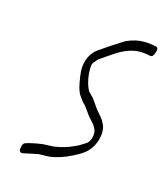

<svg xmlns="http://www.w3.org/2000/svg" viewBox="-183 -755 747 872"><g transform="rotate(30 190.5 -319.0)"><path d="M80 43Q65 43 65 17Q65 0 74 -4Q84 -11 101.5 -20Q119 -29 144 -40Q161 -45 192 -55Q240 -75 276 -106Q291 -117 317 -147Q325 -160 325 -177Q325 -200 315.5 -213.5Q306 -227 292 -236L264 -254Q257 -260 246 -269Q235 -278 221 -289Q209 -294 188 -312Q169 -325 150 -365Q136 -394 129 -415Q122 -436 122 -457Q122 -504 149 -535Q167 -557 188.5 -581Q210 -605 235 -632Q273 -664 316 -674Q343 -681 370 -681Q381 -681 381 -661Q381 -631 365 -631Q344 -631 320 -625Q267 -611 219 -556Q212 -548 199.5 -533.5Q187 -519 170 -499Q156 -473 156 -465Q156 -456 161 -438Q166 -420 175 -401Q190 -370 207 -353L237 -335Q247 -327 257.5 -318Q268 -309 280 -299Q295 -289 310 -278.5Q325 -268 339 -250Q356 -227 356 -188Q356 -150 338 -118Q325 -96 290 -65Q268 -45 245.5 -30.5Q223 -16 200 -6L150 9L85 42Z"/></g></svg>

Font: Square Peg
Style: Regular
Weight: 400
Designer: Robert E. Leuschke
Foundry: Robert E. Leuschke
Version: Version 1.010; ttfautohint (v1.8.4.7-5d5b)